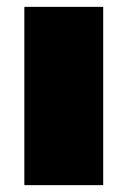

<svg xmlns="http://www.w3.org/2000/svg" viewBox="-20 -540 372 560"><path d="M281 -520V0H51V-520Z"/></svg>

Font: Metropolitano Black
Style: Regular
Weight: 900
Designer: Fonts by Alex Slobzheninov & Chris M. Simpson / Changes by Cristiano Sobral
Foundry: Fonts by Alex Slobzheninov & Chris M. Simpson / Changes by Cristiano Sobral
Version: Version 1.00;August 30, 2020;FontCreator 13.0.0.2681 64-bit